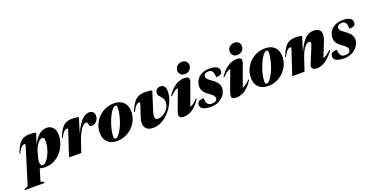

<svg xmlns="http://www.w3.org/2000/svg" viewBox="-122 -1635 5334 2758"><g transform="rotate(-20 2545.0 -256.0)"><path d="M249 -142Q245 -128 243 -113.8Q241 -99.5 241 -86.5Q241 -60.5 250.2 -42.8Q259.5 -25 280.5 -25Q299 -25 320 -43.2Q341 -61.5 361.2 -92.8Q381.5 -124 397.8 -163.8Q414 -203.5 423.8 -247.5Q433.5 -291.5 433.5 -334.5Q433.5 -366.5 426 -380.5Q418.5 -394.5 400 -394.5Q391 -394.5 380.8 -390.5Q370.5 -386.5 359 -377.5Q347.5 -368.5 335.2 -353.5Q323 -338.5 310 -317.5Q297 -296.5 283 -268.5ZM151.5 -57.5 236 -51.5 164.5 188.5 216 207.5 211.5 224.5H-91L-87 208L-31.5 188L142 -374.5Q145 -386 143.2 -392.5Q141.5 -399 132.5 -399Q119 -399 104 -392Q89 -385 71 -362Q53 -339 28 -290L17 -295Q48 -377.5 80.8 -423.8Q113.5 -470 153 -488.8Q192.5 -507.5 243.5 -507.5Q275.5 -507.5 296.2 -505Q317 -502.5 346.5 -496.5L278 -279L268.5 -278Q306 -362.5 344.5 -413.5Q383 -464.5 424.2 -487.2Q465.5 -510 510.5 -510Q568 -510 604.5 -469Q641 -428 641 -353.5Q641 -299 625 -245.5Q609 -192 579.5 -145.2Q550 -98.5 508.2 -62.2Q466.5 -26 415.5 -5.5Q364.5 15 305 15Q239.5 15 201.8 -4.2Q164 -23.5 151.5 -57.5Z M792.5 -374.5Q796 -386 794 -392.5Q792 -399 783 -399Q769.5 -399 754.5 -392Q739.5 -385 721.5 -362Q703.5 -339 678.5 -290L667.5 -295Q698.5 -377.5 731.2 -423.8Q764 -470 803.5 -488.8Q843 -507.5 894 -507.5Q916 -507.5 932.2 -506.5Q948.5 -505.5 964 -503Q979.5 -500.5 1000 -496L912 -207.5L913.5 -232Q961.5 -341.5 1003.8 -402Q1046 -462.5 1084.2 -486.2Q1122.5 -510 1158 -510Q1197.5 -510 1218 -489.5Q1238.5 -469 1238.5 -430.5Q1238.5 -398 1224.2 -371.5Q1210 -345 1186.2 -329.8Q1162.5 -314.5 1133 -314.5Q1113.5 -314.5 1104.8 -324Q1096 -333.5 1093 -353Q1091 -373 1084.8 -379.8Q1078.5 -386.5 1067 -386.5Q1053.5 -386.5 1038 -377.5Q1022.5 -368.5 1006 -349.8Q989.5 -331 972.5 -301.8Q955.5 -272.5 938 -232.2Q920.5 -192 903 -139.5L856 0H668.5Z M1535.5 -510Q1601 -510 1645.5 -485.8Q1690 -461.5 1712.5 -417.8Q1735 -374 1735 -315Q1735 -247.5 1709 -187.8Q1683 -128 1637 -82.5Q1591 -37 1531.2 -11Q1471.5 15 1404 15Q1338 15 1293.8 -9.2Q1249.5 -33.5 1226.8 -77.5Q1204 -121.5 1204 -180Q1204 -247.5 1230 -307.2Q1256 -367 1302 -412.8Q1348 -458.5 1408 -484.2Q1468 -510 1535.5 -510ZM1390.5 -25.5Q1412 -25.5 1436.8 -52.8Q1461.5 -80 1485.5 -125.2Q1509.5 -170.5 1528.8 -224.8Q1548 -279 1559.8 -333.5Q1571.5 -388 1571.5 -433Q1571.5 -455 1565.8 -462.5Q1560 -470 1548.5 -470Q1527 -470 1502.2 -442.5Q1477.5 -415 1453.8 -369.8Q1430 -324.5 1410.5 -270.2Q1391 -216 1379.2 -161.8Q1367.5 -107.5 1367.5 -62Q1367.5 -40.5 1373.5 -33Q1379.5 -25.5 1390.5 -25.5Z M2327.5 -408Q2327.5 -350.5 2307.5 -290.5Q2287.5 -230.5 2252 -176Q2216.5 -121.5 2169.2 -78.2Q2122 -35 2067 -10Q2012 15 1954 15Q1884.5 15 1851.2 -17.8Q1818 -50.5 1818 -104.5Q1818 -143 1833.5 -188L1895 -374.5Q1898.5 -386 1896.5 -392.5Q1894.5 -399 1885.5 -399Q1872 -399 1857.2 -391.8Q1842.5 -384.5 1824.8 -361.5Q1807 -338.5 1782 -290L1770.5 -295.5Q1794.5 -356.5 1818.5 -397.2Q1842.5 -438 1870 -462.2Q1897.5 -486.5 1931.8 -497Q1966 -507.5 2010.5 -507.5Q2032.5 -507.5 2049.8 -506.5Q2067 -505.5 2084.2 -503.2Q2101.5 -501 2122 -496.5L2030.5 -207Q2023.5 -184.5 2019.8 -166.2Q2016 -148 2016 -134Q2016 -109 2028.2 -97.2Q2040.5 -85.5 2064.5 -85.5Q2087.5 -85.5 2112.8 -94.8Q2138 -104 2161.8 -121Q2185.5 -138 2205 -161.5Q2224.5 -185 2235.8 -213.5Q2247 -242 2247 -274.5Q2247 -304.5 2235 -325.2Q2223 -346 2207.2 -362.8Q2191.5 -379.5 2179.5 -396Q2167.5 -412.5 2167.5 -434Q2167.5 -464 2189 -487Q2210.5 -510 2248.5 -510Q2287 -510 2307.2 -484Q2327.5 -458 2327.5 -408Z M2362.5 -89 2496 -450.5 2528.5 -402Q2495 -405 2470.8 -400.2Q2446.5 -395.5 2421.2 -377.2Q2396 -359 2359 -321L2348 -330Q2391 -393 2435 -431.2Q2479 -469.5 2523 -487Q2567 -504.5 2609.5 -504.5Q2665.5 -504.5 2678.2 -482.8Q2691 -461 2673 -412L2538 -42.5L2481 -74.5Q2507.5 -75 2535.5 -80.8Q2563.5 -86.5 2596.5 -106.5Q2629.5 -126.5 2669.5 -170.5L2679.5 -163Q2639.5 -99 2596 -59.8Q2552.5 -20.5 2509 -2.8Q2465.5 15 2425 15Q2370 15 2356.2 -9.2Q2342.5 -33.5 2362.5 -89ZM2555.5 -639Q2555.5 -666 2569 -688.2Q2582.5 -710.5 2606.5 -723.8Q2630.5 -737 2661 -737Q2700.5 -737 2724.5 -713.2Q2748.5 -689.5 2748.5 -652.5Q2748.5 -625.5 2735 -603.5Q2721.5 -581.5 2698 -568Q2674.5 -554.5 2643.5 -554.5Q2604 -554.5 2579.8 -578.5Q2555.5 -602.5 2555.5 -639Z M2777.5 -137.5Q2777.5 -108 2782.2 -87.5Q2787 -67 2798 -51.5Q2809 -36 2824.5 -30Q2840 -24 2861 -24Q2890 -24 2908.5 -30.8Q2927 -37.5 2935.8 -49.8Q2944.5 -62 2944.5 -79Q2944.5 -93 2938.5 -105.8Q2932.5 -118.5 2915.5 -134.5Q2898.5 -150.5 2865 -173.5Q2831.5 -196 2811.5 -218.2Q2791.5 -240.5 2782.8 -264.2Q2774 -288 2774 -315.5Q2774 -369.5 2800.5 -413.5Q2827 -457.5 2877.5 -483.8Q2928 -510 2999.5 -510Q3053 -510 3084.8 -498.8Q3116.5 -487.5 3130.5 -468.5Q3144.5 -449.5 3144.5 -426.5Q3144.5 -402.5 3135.2 -388Q3126 -373.5 3105 -367Q3084 -360.5 3048 -360.5Q3048.5 -396.5 3044.5 -415.2Q3040.5 -434 3031.5 -449Q3022.5 -464 3008.2 -470Q2994 -476 2974.5 -476Q2936.5 -476 2918.5 -460.5Q2900.5 -445 2900.5 -423Q2900.5 -409.5 2907.2 -396.8Q2914 -384 2932 -368Q2950 -352 2984 -329Q3017.5 -305.5 3037.8 -282.2Q3058 -259 3067.5 -235.5Q3077 -212 3077 -187.5Q3077 -138.5 3047.2 -92Q3017.5 -45.5 2963 -15.2Q2908.5 15 2834.5 15Q2779 15 2744.2 4.5Q2709.5 -6 2693.2 -24.5Q2677 -43 2677 -67.5Q2677 -91.5 2686.5 -107Q2696 -122.5 2718.2 -130Q2740.5 -137.5 2777.5 -137.5Z M3164 -89 3297.5 -450.5 3330 -402Q3296.5 -405 3272.2 -400.2Q3248 -395.5 3222.8 -377.2Q3197.5 -359 3160.5 -321L3149.5 -330Q3192.5 -393 3236.5 -431.2Q3280.5 -469.5 3324.5 -487Q3368.5 -504.5 3411 -504.5Q3467 -504.5 3479.8 -482.8Q3492.5 -461 3474.5 -412L3339.5 -42.5L3282.5 -74.5Q3309 -75 3337 -80.8Q3365 -86.5 3398 -106.5Q3431 -126.5 3471 -170.5L3481 -163Q3441 -99 3397.5 -59.8Q3354 -20.5 3310.5 -2.8Q3267 15 3226.5 15Q3171.5 15 3157.8 -9.2Q3144 -33.5 3164 -89ZM3357 -639Q3357 -666 3370.5 -688.2Q3384 -710.5 3408 -723.8Q3432 -737 3462.5 -737Q3502 -737 3526 -713.2Q3550 -689.5 3550 -652.5Q3550 -625.5 3536.5 -603.5Q3523 -581.5 3499.5 -568Q3476 -554.5 3445 -554.5Q3405.5 -554.5 3381.2 -578.5Q3357 -602.5 3357 -639Z M3845.5 -510Q3911 -510 3955.5 -485.8Q4000 -461.5 4022.5 -417.8Q4045 -374 4045 -315Q4045 -247.5 4019 -187.8Q3993 -128 3947 -82.5Q3901 -37 3841.2 -11Q3781.5 15 3714 15Q3648 15 3603.8 -9.2Q3559.5 -33.5 3536.8 -77.5Q3514 -121.5 3514 -180Q3514 -247.5 3540 -307.2Q3566 -367 3612 -412.8Q3658 -458.5 3718 -484.2Q3778 -510 3845.5 -510ZM3700.5 -25.5Q3722 -25.5 3746.8 -52.8Q3771.5 -80 3795.5 -125.2Q3819.5 -170.5 3838.8 -224.8Q3858 -279 3869.8 -333.5Q3881.5 -388 3881.5 -433Q3881.5 -455 3875.8 -462.5Q3870 -470 3858.5 -470Q3837 -470 3812.2 -442.5Q3787.5 -415 3763.8 -369.8Q3740 -324.5 3720.5 -270.2Q3701 -216 3689.2 -161.8Q3677.5 -107.5 3677.5 -62Q3677.5 -40.5 3683.5 -33Q3689.5 -25.5 3700.5 -25.5Z M4091 -290 4080 -295Q4111 -377.5 4143.8 -423.8Q4176.5 -470 4216 -488.8Q4255.5 -507.5 4306.5 -507.5Q4328.5 -507.5 4344.8 -506.5Q4361 -505.5 4376.5 -503Q4392 -500.5 4412.5 -496L4335.5 -246.5L4332 -249.5Q4370 -331 4402.5 -382.5Q4435 -434 4465 -461.5Q4495 -489 4525.5 -499.5Q4556 -510 4589.5 -510Q4649 -510 4676.2 -483.2Q4703.5 -456.5 4703.5 -417.5Q4703.5 -398 4698 -371.5Q4692.5 -345 4673 -297L4571 -42.5L4517 -79Q4542.5 -78 4569.8 -83.2Q4597 -88.5 4631.2 -108.8Q4665.5 -129 4710.5 -172.5L4720 -163.5Q4674 -100 4629.5 -60.5Q4585 -21 4542 -3Q4499 15 4458 15Q4406.5 15 4388.8 -7.8Q4371 -30.5 4386 -66.5L4471.5 -274Q4489 -316 4494.2 -331.8Q4499.5 -347.5 4499.5 -355.5Q4499.5 -368 4492.5 -374.2Q4485.5 -380.5 4473 -380.5Q4457.5 -380.5 4440.5 -369Q4423.5 -357.5 4406 -336Q4388.5 -314.5 4372.5 -285.2Q4356.5 -256 4343 -221L4268.5 0H4081L4205 -374.5Q4208.5 -386 4206.5 -392.5Q4204.5 -399 4195.5 -399Q4182 -399 4167 -392Q4152 -385 4134 -362Q4116 -339 4091 -290Z M4814.5 -137.5Q4814.5 -108 4819.2 -87.5Q4824 -67 4835 -51.5Q4846 -36 4861.5 -30Q4877 -24 4898 -24Q4927 -24 4945.5 -30.8Q4964 -37.5 4972.8 -49.8Q4981.5 -62 4981.5 -79Q4981.5 -93 4975.5 -105.8Q4969.5 -118.5 4952.5 -134.5Q4935.5 -150.5 4902 -173.5Q4868.5 -196 4848.5 -218.2Q4828.5 -240.5 4819.8 -264.2Q4811 -288 4811 -315.5Q4811 -369.5 4837.5 -413.5Q4864 -457.5 4914.5 -483.8Q4965 -510 5036.5 -510Q5090 -510 5121.8 -498.8Q5153.5 -487.5 5167.5 -468.5Q5181.5 -449.5 5181.5 -426.5Q5181.5 -402.5 5172.2 -388Q5163 -373.5 5142 -367Q5121 -360.5 5085 -360.5Q5085.5 -396.5 5081.5 -415.2Q5077.5 -434 5068.5 -449Q5059.5 -464 5045.2 -470Q5031 -476 5011.5 -476Q4973.5 -476 4955.5 -460.5Q4937.5 -445 4937.5 -423Q4937.5 -409.5 4944.2 -396.8Q4951 -384 4969 -368Q4987 -352 5021 -329Q5054.5 -305.5 5074.8 -282.2Q5095 -259 5104.5 -235.5Q5114 -212 5114 -187.5Q5114 -138.5 5084.2 -92Q5054.5 -45.5 5000 -15.2Q4945.5 15 4871.5 15Q4816 15 4781.2 4.5Q4746.5 -6 4730.2 -24.5Q4714 -43 4714 -67.5Q4714 -91.5 4723.5 -107Q4733 -122.5 4755.2 -130Q4777.5 -137.5 4814.5 -137.5Z"/></g></svg>

Font: Newsreader 60pt ExtraBold
Style: Italic
Weight: 800
Italic angle: -17°
Designer: Hugues Gentile
Foundry: Production Type
Version: Version 1.003